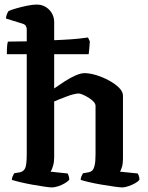

<svg xmlns="http://www.w3.org/2000/svg" viewBox="-20 -820 646 840"><path d="M10 -583Q10 -609 11.5 -622Q13 -635 15 -638Q47 -638 89 -639Q131 -640 174.5 -642Q218 -644 257 -646Q296 -648 325 -651Q354 -654 365 -656L373 -639Q372 -619 370.5 -605.5Q369 -592 368 -583ZM207 0Q198 0 174 -3.5Q150 -7 122 -12Q94 -17 69 -23Q44 -29 32 -33Q32 -41 35.5 -49Q39 -57 42 -62L66 -66Q83 -69 90 -84Q97 -99 97 -146V-691Q97 -700 93 -706.5Q89 -713 80 -716L6 -739Q7 -751 11 -760Q15 -769 18 -772Q29 -777 51.5 -783.5Q74 -790 98.5 -795Q123 -800 140 -800Q173 -800 195 -777.5Q217 -755 217 -723V-433Q237 -447 261.5 -463Q286 -479 309.5 -489.5Q333 -500 350 -500Q373 -500 402 -491Q431 -482 457.5 -467.5Q484 -453 501 -436Q518 -419 518 -401V-126Q518 -104 513.5 -89.5Q509 -75 505 -69L583 -61Q585 -57 587.5 -50Q590 -43 590 -34Q585 -26 570.5 -18Q556 -10 540.5 -5Q525 0 515 0Q505 0 480.5 -3.5Q456 -7 426 -12Q396 -17 370.5 -23Q345 -29 333 -33Q333 -41 336.5 -49Q340 -57 343 -62L367 -66Q377 -68 383.5 -74Q390 -80 394 -96.5Q398 -113 398 -146V-357Q398 -366 389 -375.5Q380 -385 367 -393Q354 -401 342 -406Q330 -411 324 -411Q316 -411 301.5 -407.5Q287 -404 270.5 -397.5Q254 -391 239.5 -385.5Q225 -380 217 -376V-131Q217 -111 212 -94Q207 -77 201 -69L276 -61Q278 -57 280.5 -50Q283 -43 283 -34Q278 -27 264 -18.5Q250 -10 234 -5Q218 0 207 0Z"/></svg>

Font: Texturina Medium 12pt SemiBold
Style: Regular
Weight: 600
Version: Version 1.002